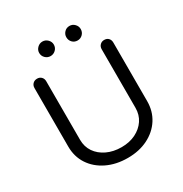

<svg xmlns="http://www.w3.org/2000/svg" viewBox="-222 -1156 1280 1341"><g transform="rotate(-30 418.0 -485.5)"><path d="M422 16Q328 16 255 -19.5Q182 -55 141 -117.5Q100 -180 100 -261V-733Q100 -754 113.5 -767.5Q127 -781 148 -781Q169 -781 182 -767.5Q195 -754 195 -733V-261Q195 -205 224 -162.5Q253 -120 304.5 -95.5Q356 -71 422 -71Q486 -71 535.5 -95.5Q585 -120 613.5 -162.5Q642 -205 642 -261V-733Q642 -754 655.5 -767.5Q669 -781 689 -781Q711 -781 723.5 -767.5Q736 -754 736 -733V-261Q736 -180 696 -117.5Q656 -55 585 -19.5Q514 16 422 16ZM310 -870Q286 -870 268.5 -887Q251 -904 251 -929Q251 -952 268.5 -969.5Q286 -987 310 -987Q334 -987 351.5 -969.5Q369 -952 369 -929Q369 -904 351.5 -887Q334 -870 310 -870ZM528 -870Q503 -870 486.5 -887Q470 -904 470 -929Q470 -952 486.5 -969.5Q503 -987 528 -987Q552 -987 569 -969.5Q586 -952 586 -929Q586 -904 569 -887Q552 -870 528 -870Z"/></g></svg>

Font: Comfortaa SemiBold
Style: Regular
Weight: 600
Designer: Johan Aakerlund
Foundry: Johan Aakerlund
Version: Version 3.104; ttfautohint (v1.8.1.43-b0c9)